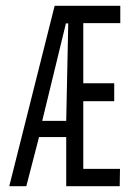

<svg xmlns="http://www.w3.org/2000/svg" viewBox="-20 -644 440 664"><path d="M12 0 169 -624H396V-564H268V-356H375V-294H268V-60H395L394 0H209V-170H115L71 0ZM126 -226H209L216 -563H208Z"/></svg>

Font: Inconsolata Condensed
Style: Regular
Weight: 400
Width: 3
Monospace: yes
Designer: Raph Levien, Cyreal, Brenton Simpson
Foundry: Raph Levien, Cyreal, Google
Version: Version 3.000; ttfautohint (v1.8.2.53-6de2)